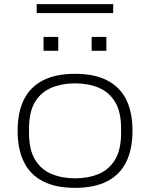

<svg xmlns="http://www.w3.org/2000/svg" viewBox="-20 -894 724 926"><path d="M342 12Q249 12 187.5 -19.5Q126 -51 95.5 -112.5Q65 -174 65 -263Q65 -353 95.5 -414Q126 -475 187.5 -506.5Q249 -538 342 -538Q435 -538 496.5 -506.5Q558 -475 588.5 -414Q619 -353 619 -263Q619 -174 588.5 -112.5Q558 -51 496.5 -19.5Q435 12 342 12ZM342 -34Q406 -34 456 -55Q506 -76 535 -124Q564 -172 564 -253V-273Q564 -355 535 -402.5Q506 -450 456 -471Q406 -492 342 -492Q279 -492 228.5 -471Q178 -450 149 -402.5Q120 -355 120 -273V-253Q120 -172 149 -124Q178 -76 228.5 -55Q279 -34 342 -34ZM190 -649V-716H261V-649ZM422 -649V-716H493V-649ZM157 -831V-874H526V-831Z"/></svg>

Font: Archivo Expanded Thin
Style: Regular
Weight: 250
Width: 7
Designer: Hector Gatti
Foundry: Omnibus-Type
Version: Version 2.001